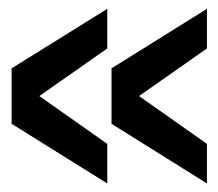

<svg xmlns="http://www.w3.org/2000/svg" viewBox="-20 -539 502 443"><path d="M457.5 -115.7 237.3 -253.4V-381.3L457.5 -518.6V-427.2L300.8 -317.4L457.5 -207ZM227.5 -115.7 6.8 -253.4V-381.3L227.5 -518.6V-427.2L70.8 -317.4L227.5 -207Z"/></svg>

Font: Pontano Sans Medium
Style: Regular
Weight: 500
Designer: Vernon Adams
Foundry: Vernon Adams
Version: Version 2.001